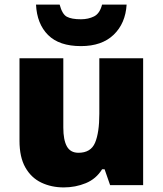

<svg xmlns="http://www.w3.org/2000/svg" viewBox="-20 -900 710 837"><path d="M604 -646V-93H460L436 -162H425Q399 -120 354 -101.5Q309 -83 258 -83Q204 -83 160 -104Q116 -125 90.5 -170Q65 -215 65 -286V-646H256V-344Q256 -290 271.5 -262Q287 -234 322 -234Q376 -234 394.5 -278Q413 -322 413 -404V-646ZM532 -880Q527 -798 475.5 -748.5Q424 -699 333 -699Q238 -699 189.5 -747.5Q141 -796 137 -880H240Q251 -838 271.5 -827Q292 -816 333 -816Q365 -816 390 -828.5Q415 -841 425 -880Z"/></svg>

Font: Noto Sans Kannada UI Black
Style: Regular
Weight: 900
Designer: Jelle Bosma - Monotype Design Team
Foundry: Monotype Imaging Inc.
Version: Version 2.005; ttfautohint (v1.8.4.7-5d5b)